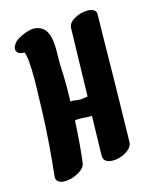

<svg xmlns="http://www.w3.org/2000/svg" viewBox="-99 -691 600 763"><g transform="rotate(-15 200.5 -309.0)"><path d="M334 -625Q351 -625 361 -618.5Q371 -612 370 -598Q368 -512 366 -338L361 -77Q360 -55 333.5 -39Q307 -23 279 -23Q261 -23 250.5 -30.5Q240 -38 240 -53L244 -217Q240 -216 232 -216L212 -217Q205 -218 191 -218Q184 -218 174 -216Q169 -116 160 -46Q158 -25 129.5 -9Q101 7 73 7Q56 7 46.5 0Q37 -7 38 -21Q53 -159 57 -273L58 -303Q61 -390 61 -418Q61 -508 50 -529Q34 -528 25.5 -534.5Q17 -541 17 -551Q17 -561 25 -572Q33 -583 45 -590Q83 -611 110 -611Q132 -611 149 -597Q175 -575 175 -505L174 -455Q177 -404 177 -352L176 -293Q182 -295 195 -293Q208 -291 215 -291Q222 -291 231 -292.5Q240 -294 247 -295L254 -574Q254 -595 280 -610Q306 -625 334 -625Z"/></g></svg>

Font: Sedgwick Ave Display
Style: Regular
Weight: 400
Designer: Kevin Burke, Pedro Vergani
Foundry: Google, Inc.
Version: Version 1.000